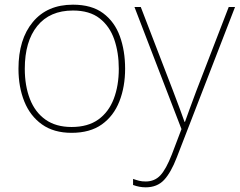

<svg xmlns="http://www.w3.org/2000/svg" viewBox="-20 -558 1025 821"><path d="M515 -264Q515 -187 490.5 -124.5Q466 -62 415.5 -26Q365 10 286 10Q210 10 159.5 -26Q109 -62 84 -124Q59 -186 59 -264Q59 -390 120.5 -464Q182 -538 292 -538Q372 -538 421 -501.5Q470 -465 492.5 -403Q515 -341 515 -264ZM86 -264Q86 -191 108 -134.5Q130 -78 174.5 -46.5Q219 -15 286 -15Q356 -15 400.5 -47Q445 -79 466.5 -135.5Q488 -192 488 -264Q488 -333 468.5 -389.5Q449 -446 406 -479.5Q363 -513 292 -513Q193 -513 139.5 -447Q86 -381 86 -264ZM555 -528H582L719 -172Q737 -124 749.5 -91Q762 -58 769 -37H771Q779 -59 790.5 -91Q802 -123 819 -168L958 -528H985L736 115Q711 180 681.5 211.5Q652 243 603 243Q576 243 549 233V207Q563 212 575 215Q587 218 603 218Q641 218 665.5 192Q690 166 715 102L756 -6Z"/></svg>

Font: Noto Sans Thin
Style: Regular
Weight: 100
Designer: Monotype Design Team
Foundry: Monotype Imaging Inc.
Version: Version 2.007